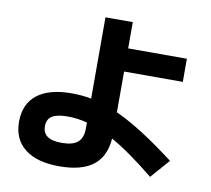

<svg xmlns="http://www.w3.org/2000/svg" viewBox="-87 -872 1112 1013"><g transform="rotate(10 469.0 -366.0)"><path d="M43.9 -153.3Q43.9 -248.5 107.7 -298.6Q171.4 -348.6 293 -348.6Q348.1 -348.6 397.5 -338.9V-774.4H543.9V-633.8H858.4V-509.8H543.9V-291.5Q611.3 -260.7 689.2 -211.2Q767.1 -161.6 864.3 -87.9L775.4 13.7Q640.6 -96.2 543 -150.4Q535.6 -52.7 473.9 -5.4Q412.1 42 293 42Q172.9 42 108.4 -8.8Q43.9 -59.6 43.9 -153.3ZM285.2 -82Q343.8 -82 370.6 -105.2Q397.5 -128.4 397.5 -178.7V-210.9Q344.2 -224.6 293 -224.6Q235.4 -224.6 209 -207.8Q182.6 -190.9 182.6 -153.3Q182.6 -117.2 207.8 -99.6Q232.9 -82 285.2 -82Z"/></g></svg>

Font: Pretendard JP ExtraBold
Style: Regular
Weight: 800
Designer: Base glyphs from Inter by Rasmus Andersson; Hangeul glyphs from Noto Sans CJK(Source Han Sans) by Jang Soo-young and Kan
Foundry: Kil Hyung-jin
Version: Version 1.309